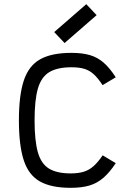

<svg xmlns="http://www.w3.org/2000/svg" viewBox="-20 -885 640 919"><path d="M318 14Q224.5 14 170.5 -16.8Q116.5 -47.5 93.5 -118.5Q70.5 -189.5 70.5 -309Q70.5 -429 94 -499.8Q117.5 -570.5 172.2 -601.2Q227 -632 322 -632Q374 -632 410.5 -621.2Q447 -610.5 476.2 -585Q505.5 -559.5 534 -515L471 -477.5Q449 -511 428.8 -529.5Q408.5 -548 383.8 -555.5Q359 -563 322 -563Q254.5 -563 216 -539.8Q177.5 -516.5 161.5 -461.5Q145.5 -406.5 145.5 -309Q145.5 -212.5 161 -157Q176.5 -101.5 214.2 -78.2Q252 -55 318 -55Q354.5 -55 380.2 -62.8Q406 -70.5 427.2 -89.2Q448.5 -108 471.5 -141.5L534 -104Q505 -60 475 -34Q445 -8 408 3Q371 14 318 14ZM289 -679 239.5 -731.5 393 -865 442.5 -812.5Z"/></svg>

Font: Victor Mono Thin
Style: Regular
Weight: 100
Monospace: yes
Designer: Rune Bjørnerås
Version: Version 1.561;gftools[0.9.30]